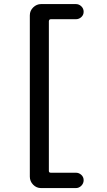

<svg xmlns="http://www.w3.org/2000/svg" viewBox="-20 -790 540 965"><path d="M186.5 155.3Q163.1 155.3 146.5 138.2Q129.9 121.1 129.9 97.7V-712.9Q129.9 -736.3 147 -752.9Q164.1 -769.5 186.5 -769.5H361.3Q377 -769.5 388.7 -758.3Q400.4 -747.1 400.4 -731Q400.4 -714.8 388.7 -704.1Q377 -693.4 361.3 -693.4H235.4Q226.6 -693.4 225.6 -683.6V69.3Q225.6 78.1 235.4 78.1H361.3Q377 78.1 388.7 88.9Q400.4 99.6 400.4 115.7Q400.4 131.8 388.7 143.6Q377 155.3 361.3 155.3Z"/></svg>

Font: Rounded Mgen+ 1m medium
Style: Regular
Weight: 500
Designer: [Source Han Sans]
Ryoko NISHIZUKA  (kana & ideographs); Paul D. Hunt (Latin, Greek & Cyrillic); Wenlong ZHANG  (bopomofo
Version: Version 1.059.20150602